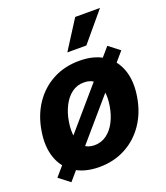

<svg xmlns="http://www.w3.org/2000/svg" viewBox="-147 -878 875 1013"><g transform="rotate(-20 290.5 -371.0)"><path d="M78.1 35.2 16.6 -12.2 502 -576.2 563.5 -528.8ZM245.6 10.7Q162.1 10.3 107.4 -25.4Q52.7 -61 30.5 -124.8Q8.3 -188.5 22.5 -272.9Q36.1 -356.9 78.6 -419.9Q121.1 -482.9 186.8 -517.8Q252.4 -552.7 335 -552.7Q418 -552.7 472.7 -517.1Q527.3 -481.4 549.6 -417.5Q571.8 -353.5 557.6 -268.6Q543.9 -185.1 501.2 -122.3Q458.5 -59.6 393.3 -24.7Q328.1 10.3 245.6 10.7ZM260.7 -106.4Q298.8 -106.4 328.6 -128.2Q358.4 -149.9 377.9 -187.7Q397.5 -225.6 405.3 -273.4Q413.1 -320.8 406.5 -357.9Q399.9 -395 378.4 -416.3Q356.9 -437.5 319.3 -437Q281.2 -437.5 251.5 -415.5Q221.7 -393.6 202.1 -355.5Q182.6 -317.4 174.8 -269.5Q167 -222.7 173.3 -185.5Q179.7 -148.4 201.4 -127.4Q223.1 -106.4 260.7 -106.4ZM292 -615.7 395 -777.3H534.2L398.9 -615.7Z"/></g></svg>

Font: Inter Tight
Style: Bold Italic
Weight: 700
Italic angle: -9.39999°
Designer: Rasmus Andersson
Foundry: rsms
Version: Version 3.004